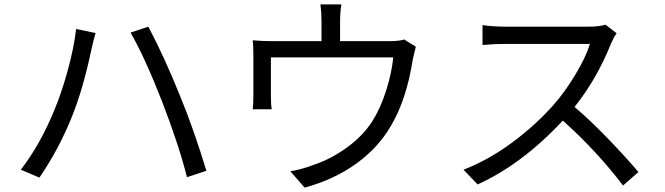

<svg xmlns="http://www.w3.org/2000/svg" viewBox="-20 -821 3040 878"><path d="M228.5 -317.4Q261.7 -396.5 290 -500Q318.4 -603.5 328.1 -688.5L417 -669.9Q408.2 -640.6 398.4 -596.7Q360.4 -414.1 307.6 -284.2Q248 -136.7 160.2 -8.8L75.2 -44.9Q164.1 -160.2 228.5 -317.4ZM721.7 -355.5Q643.6 -555.7 577.1 -671.9L658.2 -699.2Q729.5 -565.4 803.7 -381.8Q866.2 -229.5 923.8 -40L835 -10.7Q798.8 -155.3 721.7 -355.5Z M1828.1 -640.6 1881.8 -607.4Q1877 -591.8 1867.2 -546.9Q1838.9 -366.2 1768.6 -247.1Q1711.9 -147.5 1610.4 -73.7Q1508.8 0 1373 37.1L1307.6 -38.1Q1351.6 -43.9 1412.1 -66.4Q1490.2 -91.8 1564.5 -145Q1638.7 -198.2 1682.6 -266.6Q1720.7 -327.1 1746.1 -407.7Q1771.5 -488.3 1778.3 -558.6H1218.8V-379.9Q1218.8 -340.8 1222.7 -321.3H1135.7Q1138.7 -345.7 1138.7 -383.8V-559.6Q1138.7 -614.3 1135.7 -636.7Q1174.8 -632.8 1228.5 -632.8H1450.2V-725.6Q1450.2 -761.7 1445.3 -800.8H1541Q1535.2 -763.7 1535.2 -725.6V-632.8H1758.8Q1807.6 -632.8 1828.1 -640.6Z M2749 -708 2799.8 -668.9Q2787.1 -651.4 2775.4 -625Q2710.9 -461.9 2607.4 -332Q2680.7 -269.5 2761.7 -185.5Q2842.8 -101.6 2899.4 -34.2L2829.1 27.3Q2706.1 -133.8 2553.7 -269.5Q2368.2 -70.3 2164.1 22.5L2099.6 -44.9Q2214.8 -89.8 2322.3 -169.4Q2429.7 -249 2511.7 -341.8Q2563.5 -400.4 2611.3 -480Q2659.2 -559.6 2677.7 -620.1H2288.1Q2240.2 -620.1 2186.5 -615.2V-706.1Q2234.4 -699.2 2288.1 -699.2H2673.8Q2720.7 -699.2 2749 -708Z"/></svg>

Font: Gen Shin Gothic Regular
Style: Regular
Weight: 400
Designer: [Source Han Sans]
Ryoko NISHIZUKA  (kana & ideographs); Paul D. Hunt (Latin, Greek & Cyrillic); Wenlong ZHANG  (bopomofo
Version: Version 1.002.20150607